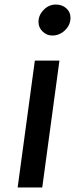

<svg xmlns="http://www.w3.org/2000/svg" viewBox="-20 -823 332 843"><path d="M57.5 0 133 -557H241L165.5 0ZM209 -667Q185.5 -667 167.2 -684.5Q149 -702 149 -726.5Q149 -756.5 171.8 -779.8Q194.5 -803 225 -803Q253 -803 271.2 -786.5Q289.5 -770 289.5 -745Q289.5 -713.5 265.5 -690.2Q241.5 -667 209 -667Z"/></svg>

Font: Koeln Type Sans
Style: Italic
Weight: 400
Italic angle: -7.5°
Designer: Eben Sorkin
Foundry: Eben Sorkin
Version: Version 2.001